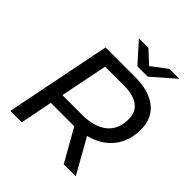

<svg xmlns="http://www.w3.org/2000/svg" viewBox="-235 -1042 1198 1198"><g transform="rotate(45 363.5 -443.5)"><path d="M52 0 192 -700H453Q576 -700 643.5 -646Q711 -592 711 -495Q711 -391 655.5 -322Q600 -253 501 -228L629 0H523L402 -214Q392 -214 382 -214H195L153 0ZM212 -299H385Q492 -299 551.5 -346.5Q611 -394 611 -486Q611 -549 567.5 -581Q524 -613 444 -613H275ZM416 -757 299 -887H383L467 -810L568 -887H656L507 -757Z"/></g></svg>

Font: Montserrat Medium
Style: Italic
Weight: 500
Italic angle: -11.3°
Designer: Julieta Ulanovsky
Foundry: Julieta Ulanovsky
Version: Version 9.000; ttfautohint (v1.8.4.7-5d5b)